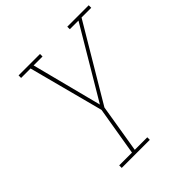

<svg xmlns="http://www.w3.org/2000/svg" viewBox="-196 -877 1020 1020"><g transform="rotate(-45 313.5 -367.5)"><path d="M140 0V-19H236L282 -294L171 -716H100V-735H261V-716H194L296 -320L531 -716H466V-735H627V-716H554L302 -292L257 -19H351V0Z"/></g></svg>

Font: Iosevka Slab ThExObl
Style: Regular
Weight: 100
Width: 7
Italic angle: -9°
Monospace: yes
Designer: Belleve Invis
Foundry: Belleve Invis
Version: Version 11.1.1; ttfautohint (v1.8.3)